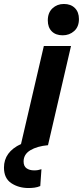

<svg xmlns="http://www.w3.org/2000/svg" viewBox="-99 -732 418 968"><path d="M217 -554Q182 -554 162 -574Q142 -594 142 -629Q142 -668 165.5 -690Q189 -712 223 -712Q258 -712 278.5 -691.5Q299 -671 299 -636Q299 -597 275 -575.5Q251 -554 217 -554ZM45 216Q-5 216 -42 191.5Q-79 167 -79 113Q-79 34 7 -6L122 -500H259L143 0Q88 5 54 25.5Q20 46 20 82Q20 106 35 116.5Q50 127 73 127Q84 127 92.5 125.5Q101 124 110 121L104 206Q90 212 75 214Q60 216 45 216Z"/></svg>

Font: Prodigy Sans SemiBold
Style: Italic
Weight: 600
Italic angle: -13°
Designer: Wei Huang
Foundry: Wei Huang
Version: Version 1.003; ttfautohint (v1.8.3)